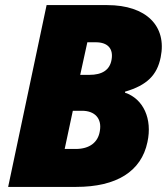

<svg xmlns="http://www.w3.org/2000/svg" viewBox="-20 -734 655 754"><path d="M12 0H279C438 0 535 -61 559 -176C579 -267 543 -346 471 -370V-374C557 -399 597 -439 611 -509C636 -631 555 -714 401 -714H163ZM295 -440 323 -568H356C404 -568 426 -542 418 -499C411 -459 381 -440 331 -440ZM234 -149 266 -299H302C353 -299 381 -268 372 -219C365 -175 332 -149 277 -149Z"/></svg>

Font: Noto Sans Black
Style: Italic
Weight: 900
Italic angle: -12°
Designer: Monotype Design Team
Foundry: Monotype Imaging Inc.
Version: Version 2.013